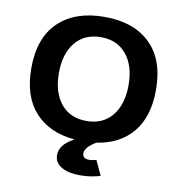

<svg xmlns="http://www.w3.org/2000/svg" viewBox="-96 -796 1041 1090"><g transform="rotate(10 425.0 -251.0)"><path d="M553.5 187Q512.5 199.5 467.2 202.8Q422 206 381.8 199.2Q341.5 192.5 315.2 170.2Q289 148 289 113Q289 93.5 297.5 75.5Q306 57.5 320.2 44.5Q334.5 31.5 346.5 23.5Q358.5 15.5 371 9Q224 -4 141.8 -94.8Q59.5 -185.5 59.5 -348Q59.5 -523 155.2 -614.5Q251 -706 419.5 -706Q587.5 -706 682.8 -614.5Q778 -523 778 -348Q778 -194 704 -104.2Q630 -14.5 496.5 5.5Q434.5 42.5 434.5 76.5Q434.5 123 514 102ZM419.5 -106Q513.5 -106 566.8 -171Q620 -236 620 -348Q620 -459 566.8 -524Q513.5 -589 419.5 -589Q325 -589 271.8 -524.2Q218.5 -459.5 218.5 -348Q218.5 -236 271.5 -171Q324.5 -106 419.5 -106Z"/></g></svg>

Font: League Mono Wide SemiBold
Style: Regular
Weight: 600
Width: 8
Designer: Tyler Finck
Foundry: The League of Moveable Type / Tyler Finck
Version: Version 2.210